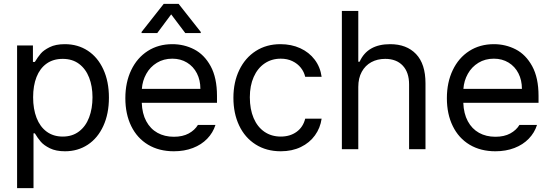

<svg xmlns="http://www.w3.org/2000/svg" viewBox="-20 -763 2816 982"><path d="M67.4 -530.3H148.4V-446.3H158.2Q173.8 -471.7 188.5 -489Q203.1 -506.3 233.9 -521.7Q264.6 -537.1 311.5 -537.1Q377.9 -537.1 429 -503.7Q480 -470.2 508.5 -408.2Q537.1 -346.2 537.1 -263.7Q537.1 -181.2 508.5 -118.9Q480 -56.6 429 -22.9Q377.9 10.7 312.5 10.7Q266.1 10.7 235.1 -4.6Q204.1 -20 188.5 -38.3Q172.9 -56.6 158.2 -81.1H151.4V199.2H67.4ZM300.8 -64.5Q349.6 -64.5 384 -90.6Q418.5 -116.7 435.8 -162.4Q453.1 -208 453.1 -265.6Q453.1 -321.8 435.8 -366.2Q418.5 -410.6 384.3 -436.3Q350.1 -461.9 300.8 -461.9Q252 -461.9 218 -437.5Q184.1 -413.1 166.7 -368.9Q149.4 -324.7 149.4 -265.6Q149.4 -205.6 167 -160.2Q184.6 -114.7 218.8 -89.6Q252.9 -64.5 300.8 -64.5Z M621.1 -260.7Q621.1 -341.8 651.1 -404.5Q681.2 -467.3 735.6 -502.2Q790 -537.1 861.3 -537.1Q921.4 -537.1 973.1 -510.5Q1024.9 -483.9 1057.4 -424.6Q1089.8 -365.2 1089.8 -272.5V-237.3H705.1Q707 -182.1 728 -143.1Q749 -104 785.4 -83.7Q821.8 -63.5 869.1 -63.5Q914.1 -63.5 945.1 -80.3Q976.1 -97.2 992.2 -124H1082Q1069.3 -84 1039.8 -53.5Q1010.3 -22.9 966.6 -6.1Q922.9 10.7 869.1 10.7Q793.5 10.7 737.3 -22.9Q681.2 -56.6 651.1 -118.2Q621.1 -179.7 621.1 -260.7ZM1004.9 -308.6Q1004.9 -353 987.1 -387.9Q969.2 -422.9 936.5 -442.9Q903.8 -462.9 861.3 -462.9Q816.9 -462.9 782.5 -441.9Q748 -420.9 728.3 -385.5Q708.5 -350.1 705.6 -308.6ZM855.5 -689.5 784.2 -593.8H704.1V-599.6L817.4 -743.2H893.6L1006.8 -599.6V-593.8H927.7Z M1173.8 -262.7Q1173.8 -342.8 1203.9 -405Q1233.9 -467.3 1288.3 -502.2Q1342.8 -537.1 1414.1 -537.1Q1470.2 -537.1 1515.6 -516.4Q1561 -495.6 1589.6 -457.8Q1618.2 -419.9 1625 -370.1H1541Q1535.2 -395.5 1518.6 -416.5Q1502 -437.5 1475.8 -450.2Q1449.7 -462.9 1416 -462.9Q1369.1 -462.9 1333.3 -438.5Q1297.4 -414.1 1277.6 -369.4Q1257.8 -324.7 1257.8 -265.6Q1257.8 -204.6 1277.1 -159.2Q1296.4 -113.8 1332.3 -89.1Q1368.2 -64.5 1416 -64.5Q1463.4 -64.5 1496.8 -88.6Q1530.3 -112.8 1541 -156.2H1625Q1618.2 -108.4 1590.8 -70.6Q1563.5 -32.7 1518.6 -11Q1473.6 10.7 1416 10.7Q1342.3 10.7 1287.4 -24.2Q1232.4 -59.1 1203.1 -121.1Q1173.8 -183.1 1173.8 -262.7Z M1812.5 0H1728.5V-707H1812.5V-447.3H1819.3Q1859.4 -537.1 1975.6 -537.1Q2059.6 -537.1 2107.9 -486.6Q2156.2 -436 2156.2 -336.9V0H2072.3V-331.1Q2072.3 -393.1 2039.8 -427.5Q2007.3 -461.9 1950.2 -461.9Q1910.2 -461.9 1879.2 -445.1Q1848.1 -428.2 1830.3 -395.8Q1812.5 -363.3 1812.5 -318.4Z M2265.6 -260.7Q2265.6 -341.8 2295.7 -404.5Q2325.7 -467.3 2380.1 -502.2Q2434.6 -537.1 2505.9 -537.1Q2565.9 -537.1 2617.7 -510.5Q2669.4 -483.9 2701.9 -424.6Q2734.4 -365.2 2734.4 -272.5V-237.3H2349.6Q2351.6 -182.1 2372.6 -143.1Q2393.6 -104 2429.9 -83.7Q2466.3 -63.5 2513.7 -63.5Q2558.6 -63.5 2589.6 -80.3Q2620.6 -97.2 2636.7 -124H2726.6Q2713.9 -84 2684.3 -53.5Q2654.8 -22.9 2611.1 -6.1Q2567.4 10.7 2513.7 10.7Q2438 10.7 2381.8 -22.9Q2325.7 -56.6 2295.7 -118.2Q2265.6 -179.7 2265.6 -260.7ZM2649.4 -308.6Q2649.4 -353 2631.6 -387.9Q2613.8 -422.9 2581.1 -442.9Q2548.3 -462.9 2505.9 -462.9Q2461.4 -462.9 2427 -441.9Q2392.6 -420.9 2372.8 -385.5Q2353 -350.1 2350.1 -308.6Z"/></svg>

Font: Pretendard GOV
Style: Regular
Weight: 400
Designer: Base glyphs from Inter by Rasmus Andersson; Hangeul glyphs from Noto Sans CJK(Source Han Sans) by Jang Soo-young and Kan
Foundry: Kil Hyung-jin
Version: Version 1.309